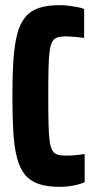

<svg xmlns="http://www.w3.org/2000/svg" viewBox="-20 -716 369 744"><path d="M211 8Q162 8 129 -3.5Q96 -15 76 -40Q56 -65 45.5 -106Q35 -147 31.5 -205.5Q28 -264 28 -344Q28 -424 32 -483Q36 -542 46.5 -583Q57 -624 77.5 -649Q98 -674 130.5 -685Q163 -696 211 -696Q230 -696 248.5 -693.5Q267 -691 282.5 -688Q298 -685 306 -681V-569Q294 -571 281.5 -572Q269 -573 257.5 -574Q246 -575 237 -575Q217 -575 204 -571.5Q191 -568 183.5 -556Q176 -544 172.5 -518.5Q169 -493 168 -451Q167 -409 167 -344Q167 -279 168 -236.5Q169 -194 172.5 -169Q176 -144 183.5 -132Q191 -120 204 -116.5Q217 -113 237 -113Q257 -113 275.5 -115Q294 -117 308 -119V-10Q297 -5 280 -0.5Q263 4 245.5 6Q228 8 211 8Z"/></svg>

Font: Saira ExtraCondensed ExtraBold
Style: Regular
Weight: 800
Width: 2
Designer: Hector Gatti with collaboration of the Omnibus-Type team
Foundry: Omnibus-Type
Version: Version 1.101